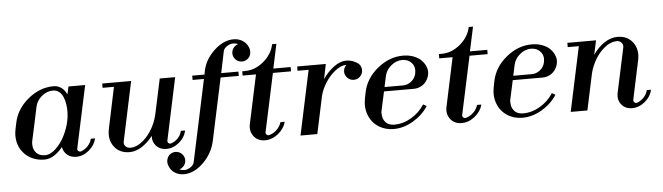

<svg xmlns="http://www.w3.org/2000/svg" viewBox="-55 -991 4953 1434"><g transform="rotate(-5 2421.5 -274.0)"><path d="M244.1 12.2Q194.8 12.2 153.3 -6.8Q111.8 -25.9 84 -61Q56.2 -95.2 47.1 -140.9Q38.1 -186.5 48.8 -235.8L58.1 -279.8Q79.1 -382.3 167.5 -455.1Q255.9 -527.8 358.9 -527.8Q391.1 -527.8 416.5 -509.5Q441.9 -491.2 457 -458L470.2 -516.1H595.2L495.1 -48.8Q492.2 -36.6 501.7 -29.3Q511.2 -22 522 -24.9Q550.8 -35.2 573.2 -59.1Q595.7 -83 602.1 -112.8H633.8Q622.6 -61 578.1 -24.4Q533.7 12.2 481.9 12.2Q442.4 12.2 415 -10.7Q387.7 -33.7 381.8 -69.8Q315.4 12.2 244.1 12.2ZM164.1 -129.9Q162.6 -122.1 162.6 -111.8Q162.6 -101.6 164.6 -88.6Q166.5 -75.7 172.9 -64Q179.2 -52.2 188.5 -42.2Q197.8 -32.2 214.1 -26.1Q230.5 -20 251 -20Q292.5 -20 333.3 -59.3Q374 -98.6 400.4 -151.9Q426.8 -205.1 438 -257.8Q444.8 -288.1 446 -320.8Q447.3 -353.5 442.4 -384.8Q437.5 -416 426.8 -440.9Q416 -465.8 396.7 -481Q377.4 -496.1 352.1 -496.1Q306.2 -496.1 267.6 -464.1Q229 -432.1 219.2 -386.2Q210.9 -347.7 191.9 -258.1Q172.9 -168.5 164.1 -129.9Z M883.3 12.2Q806.6 12.2 766.6 -42.2Q726.6 -96.7 743.2 -174.8L808.1 -483.9H723.1V-516.1H939.9Q871.1 -188 845.2 -69.8Q840.8 -49.3 854.7 -34.7Q868.7 -20 890.1 -20Q939.9 -20 988.3 -62Q1027.3 -95.2 1056.9 -146.7Q1086.4 -198.2 1099.1 -257.8L1154.3 -516.1H1270L1170.9 -49.8Q1168.5 -38.6 1176.8 -30.5Q1185.1 -22.5 1197.3 -25.9Q1227.5 -36.1 1248.8 -58.8Q1270 -81.5 1277.3 -112.8H1309.1Q1298.3 -61 1254.2 -24.4Q1210 12.2 1158.2 12.2Q1111.3 12.2 1082.8 -18.3Q1054.2 -48.8 1057.1 -94.2Q1019.5 -44.9 974.1 -16.4Q928.7 12.2 883.3 12.2Z M1272 211.9Q1235.4 211.9 1206.3 194.1Q1177.2 176.3 1164.1 144Q1156.7 128.4 1156 111.8Q1155.3 95.2 1163.1 78.4Q1170.9 61.5 1187 50.8Q1211.4 36.1 1238.3 42.2Q1265.1 48.3 1280.3 71.8Q1295.4 95.7 1289.1 122.8Q1282.7 149.9 1258.8 165Q1249 171.4 1240.2 172.9Q1261.2 181.2 1278.8 181.2Q1300.8 181.2 1324.2 165.5Q1347.7 149.9 1352.1 129.9L1482.9 -483.9H1397.9V-516.1H1490.2L1492.2 -528.8Q1506.3 -620.6 1578.6 -690.2Q1650.9 -759.8 1729 -759.8Q1765.6 -759.8 1794.7 -741.9Q1823.7 -724.1 1837.9 -691.9Q1848.6 -668.9 1843.5 -642.1Q1838.4 -615.2 1814 -599.1Q1791 -584.5 1763.7 -590.6Q1736.3 -596.7 1721.2 -620.1Q1706.5 -644.5 1712.6 -671.1Q1718.8 -697.8 1742.2 -712.9Q1752.9 -720.2 1761.2 -721.2Q1741.7 -729 1722.2 -729Q1700.2 -729 1676.8 -713.6Q1653.3 -698.2 1648.9 -678.2L1615.2 -516.1H1744.1V-483.9H1607.9L1508.8 -19Q1489.3 74.2 1419.2 143.1Q1349.1 211.9 1272 211.9Z M1897.9 12.2Q1845.7 12.2 1815.7 -24.4Q1785.6 -61 1793.9 -112.8L1873 -483.9H1772.9V-516.1H1793.9Q1868.7 -516.1 1933.1 -569.8Q1997.6 -623.5 2012.7 -698.2H2044.9L2005.9 -516.1H2135.7V-483.9H2000L1906.7 -47.9Q1904.3 -37.6 1912.6 -29.3Q1920.9 -21 1932.1 -23.9Q1964.4 -32.2 1989.5 -56.6Q2014.6 -81.1 2023.9 -112.8H2056.2Q2042.5 -61 1996.6 -24.4Q1950.7 12.2 1897.9 12.2Z M2164.6 0 2267.6 -483.9H2184.6V-516.1H2399.4L2376.5 -404.8Q2413.6 -458.5 2460.9 -493.2Q2508.3 -527.8 2552.7 -527.8Q2603.5 -527.8 2645.5 -495.1Q2665 -475.1 2665 -447.3Q2665 -419.4 2645.5 -399.9Q2626 -379.9 2597.9 -379.9Q2569.8 -379.9 2550.3 -399.9Q2529.8 -420.4 2530.3 -447.8Q2530.8 -475.1 2551.8 -496.1Q2510.7 -496.1 2467 -461.4Q2423.3 -426.8 2392.8 -377.9Q2362.3 -329.1 2350.6 -282.2L2290.5 0Z M2863.3 12.2Q2798.3 12.2 2748.5 -20.5Q2698.7 -53.2 2676.8 -110.6Q2654.8 -168 2668.5 -235.8L2677.2 -279.8Q2698.2 -382.3 2786.9 -455.1Q2875.5 -527.8 2978.5 -527.8Q3050.8 -527.8 3102.5 -490.2Q3132.8 -464.8 3146 -434.1Q3159.2 -403.3 3154.5 -375.7Q3149.9 -348.1 3134.8 -325Q3119.6 -301.8 3093.8 -287.8Q3067.9 -273.9 3038.1 -273.9H2814.5L2783.2 -129.9Q2780.8 -122.6 2781.7 -111.6Q2782.7 -100.6 2784.2 -88.4Q2785.6 -76.2 2792.2 -64Q2798.8 -51.8 2808.1 -42Q2817.4 -32.2 2833.5 -26.1Q2849.6 -20 2870.1 -20Q2937 -20 2998 -56.4Q3059.1 -92.8 3097.2 -151.9L3122.6 -137.2Q3079.1 -70.8 3008.1 -29.3Q2937 12.2 2863.3 12.2ZM2821.3 -306.2H2959.5Q2994.6 -306.2 3022.7 -328.9Q3050.8 -351.6 3058.1 -386.2Q3068.4 -434.6 3041.5 -465.3Q3014.6 -496.1 2971.2 -496.1Q2925.3 -496.1 2886.7 -464.1Q2848.1 -432.1 2838.4 -386.2Z M3372.1 12.2Q3319.8 12.2 3289.8 -24.4Q3259.8 -61 3268.1 -112.8L3347.2 -483.9H3247.1V-516.1H3268.1Q3342.8 -516.1 3407.2 -569.8Q3471.7 -623.5 3486.8 -698.2H3519L3480 -516.1H3609.9V-483.9H3474.1L3380.9 -47.9Q3378.4 -37.6 3386.7 -29.3Q3395 -21 3406.2 -23.9Q3438.5 -32.2 3463.6 -56.6Q3488.8 -81.1 3498 -112.8H3530.3Q3516.6 -61 3470.7 -24.4Q3424.8 12.2 3372.1 12.2Z M3828.6 12.2Q3763.7 12.2 3713.9 -20.5Q3664.1 -53.2 3642.1 -110.6Q3620.1 -168 3633.8 -235.8L3642.6 -279.8Q3663.6 -382.3 3752.2 -455.1Q3840.8 -527.8 3943.8 -527.8Q4016.1 -527.8 4067.9 -490.2Q4098.1 -464.8 4111.3 -434.1Q4124.5 -403.3 4119.9 -375.7Q4115.2 -348.1 4100.1 -325Q4085 -301.8 4059.1 -287.8Q4033.2 -273.9 4003.4 -273.9H3779.8L3748.5 -129.9Q3746.1 -122.6 3747.1 -111.6Q3748 -100.6 3749.5 -88.4Q3751 -76.2 3757.6 -64Q3764.2 -51.8 3773.4 -42Q3782.7 -32.2 3798.8 -26.1Q3814.9 -20 3835.4 -20Q3902.3 -20 3963.4 -56.4Q4024.4 -92.8 4062.5 -151.9L4087.9 -137.2Q4044.4 -70.8 3973.4 -29.3Q3902.3 12.2 3828.6 12.2ZM3786.6 -306.2H3924.8Q3960 -306.2 3988 -328.9Q4016.1 -351.6 4023.4 -386.2Q4033.7 -434.6 4006.8 -465.3Q3980 -496.1 3936.5 -496.1Q3890.6 -496.1 3852.1 -464.1Q3813.5 -432.1 3803.7 -386.2Z M4552.2 -112.8Q4563 -162.1 4589.1 -284.7Q4615.2 -407.2 4623.5 -445.8Q4627.9 -466.3 4613.8 -481.7Q4599.6 -497.1 4578.1 -497.1V-496.1Q4528.8 -496.1 4480.5 -454.1Q4444.3 -423.3 4416.5 -377Q4388.7 -330.6 4374.5 -276.9L4315.4 0H4190.4L4293.5 -483.9H4210.4V-516.1H4425.3L4402.3 -409.2Q4439.5 -463.9 4488 -495.8Q4536.6 -527.8 4585.4 -527.8Q4662.1 -527.8 4702.1 -473.4Q4742.2 -418.9 4725.6 -340.8L4663.6 -48.8Q4662.1 -36.6 4671.1 -29.3Q4680.2 -22 4690.4 -24.9Q4719.2 -35.2 4741.7 -59.1Q4764.2 -83 4770.5 -112.8H4802.2Q4791 -61 4746.6 -24.4Q4702.1 12.2 4650.4 12.2Q4598.6 12.2 4569.8 -24.4Q4541 -61 4552.2 -112.8Z"/></g></svg>

Font: Fin Serif Display
Style: Italic
Weight: 400
Italic angle: -12°
Designer: J. Blake Harris
Version: Version 1.006;FEAKit 1.0